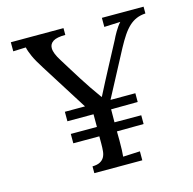

<svg xmlns="http://www.w3.org/2000/svg" viewBox="-103 -804 911 908"><g transform="rotate(-15 352.5 -350.0)"><path d="M189.5 -316.4H288.1L144 -544.9Q118.2 -585 106 -612.1Q93.8 -639.2 89.8 -658.2L27.8 -655.8V-700.2H285.6V-667Q243.7 -667 225.6 -655.3Q207.5 -643.6 207.5 -623Q207.5 -609.4 214.1 -593.3Q220.7 -577.1 232.9 -558.1Q251.5 -528.3 267.8 -501.7Q284.2 -475.1 300.8 -449Q317.4 -422.9 335.4 -396.2Q353.5 -369.6 375 -339.8H377Q394.5 -374 410.6 -405Q426.8 -436 442.4 -465.3Q458 -494.6 473.4 -523.7Q488.8 -552.7 504.9 -583Q508.3 -590.3 513.4 -600.1Q518.6 -609.9 524.9 -620.6Q531.2 -631.3 538.3 -641.4Q545.4 -651.4 552.7 -659.2L473.6 -655.8V-700.2H677.7V-667Q652.8 -665.5 633.3 -657.2Q613.8 -648.9 596.7 -633.1Q579.6 -617.2 563.7 -593.5Q547.9 -569.8 530.8 -538.1L412.6 -314.9H534.2V-272L403.8 -271L403.3 -207.5L534.2 -207V-164.1L403.3 -163.1Q403.3 -119.1 403.8 -119.1Q403.8 -65.4 400.9 -40L483.9 -43.9V0H249V-33.2Q272.5 -33.7 286.1 -41Q299.8 -48.3 306.6 -60.3Q313.5 -72.3 315.2 -88.9Q316.9 -105.5 316.9 -125.5V-162.1H189.5V-208H317.4V-270H189.5Z"/></g></svg>

Font: DimaThulth2
Style: Regular
Weight: 400
Designer: R.Balvardi
Foundry: R.Balvardi (R.Balvardi@gmail.com)
Version: Version 1.00;November 13, 2018;FontCreator 11.5.0.2427 64-bi